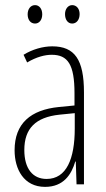

<svg xmlns="http://www.w3.org/2000/svg" viewBox="-20 -720 416 750"><path d="M88 -664C88 -643 99 -628 117 -628C133 -628 145 -642 145 -664C145 -686 133 -700 117 -700C99 -700 88 -684 88 -664ZM234 -665C234 -643 245 -628 262 -628C279 -628 291 -643 291 -665C291 -687 278 -700 262 -700C246 -700 234 -685 234 -665ZM184 -539C147 -539 106 -527 72 -506L86 -476C123 -498 156 -506 182 -506C245 -506 271 -468 271 -356V-308L210 -302C100 -291 37 -238 37 -133C37 -59 73 10 156 10C228 10 259 -38 274 -89H276L279 0H308V-359C308 -487 272 -539 184 -539ZM212 -272 272 -278V-218C272 -100 240 -21 162 -21C108 -21 75 -61 75 -134C75 -218 119 -262 212 -272Z"/></svg>

Font: Noto Sans ExtraCondensed ExtraLight
Style: Regular
Weight: 200
Width: 2
Designer: Monotype Design Team
Foundry: Monotype Imaging Inc.
Version: Version 2.013